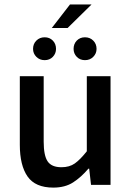

<svg xmlns="http://www.w3.org/2000/svg" viewBox="-20 -833 593 865"><path d="M220.2 12.2Q139.2 12.2 104.2 -37.8Q69.3 -87.9 69.3 -180.7V-489.7H176.8V-194.8Q176.8 -132.3 194.6 -106Q212.4 -79.6 256.8 -79.6Q293 -79.6 317.1 -96.7Q341.3 -113.8 371.1 -151.4V-489.7H478V0H390.1L381.8 -73.2H378.4Q345.7 -34.7 309.3 -11.2Q272.9 12.2 220.2 12.2ZM213.4 -707 295.4 -813H392.6L284.7 -707ZM181.2 -562Q158.7 -562 143.8 -576.9Q128.9 -591.8 128.9 -612.8Q128.9 -635.3 143.8 -650.1Q158.7 -665 181.2 -665Q203.6 -665 218 -650.1Q232.4 -635.3 232.4 -612.8Q232.4 -591.8 218 -576.9Q203.6 -562 181.2 -562ZM362.8 -562Q340.3 -562 325.9 -576.9Q311.5 -591.8 311.5 -612.8Q311.5 -635.3 325.9 -650.1Q340.3 -665 362.8 -665Q385.3 -665 400.1 -650.1Q415 -635.3 415 -612.8Q415 -591.8 400.1 -576.9Q385.3 -562 362.8 -562Z"/></svg>

Font: Varta Light
Style: Bold
Weight: 700
Version: Version 1.004